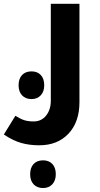

<svg xmlns="http://www.w3.org/2000/svg" viewBox="-60 -515 518 998"><path d="M144 240.2Q92.8 240.2 50 228Q7.3 215.8 -40 184.1L20 86.9Q46.4 103.5 66.7 109.9Q86.9 116.2 115.2 116.2Q155.3 116.2 179.7 85.7Q204.1 55.2 204.1 8.8V-495.1H353V16.1Q353 119.1 296.1 179.7Q239.3 240.2 144 240.2ZM164.1 462.4Q132.8 462.4 114.7 443.1Q96.7 423.8 96.7 390.6Q96.7 356.9 114.5 337.6Q132.3 318.4 164.1 318.4Q194.3 318.4 212.2 337.4Q230 356.4 230 390.6Q230 423.8 211.7 443.1Q193.4 462.4 164.1 462.4ZM104 0Q72.8 0 54.7 -19.3Q36.6 -38.6 36.6 -71.8Q36.6 -105.5 54.4 -124.8Q72.3 -144 104 -144Q134.3 -144 152.1 -125Q169.9 -106 169.9 -71.8Q169.9 -38.6 151.6 -19.3Q133.3 0 104 0Z"/></svg>

Font: DroidArabicKufi-Bold
Style: Bold
Weight: 700
Designer: Pascal Zoghbi
Foundry: Ascender Corporation
Version: Version 1.00